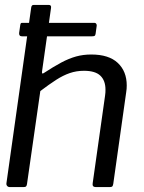

<svg xmlns="http://www.w3.org/2000/svg" viewBox="-20 -762 588 782"><path d="M369.3 -624.1Q368.3 -617.6 365.2 -615.8Q362.1 -614.1 354.3 -614.1H69.1Q62.6 -614.1 59.8 -618.2Q57 -622.4 58 -628.3L62.6 -660.7Q63.9 -666.3 65.3 -667.6Q66.7 -668.9 70.1 -668.9H365.6Q369.3 -668.9 371.9 -665.2Q374.5 -661.6 373.9 -657.2ZM19.8 0Q13.1 0 9.1 -4.7Q5.2 -9.3 6.2 -15.8L107.1 -731.5Q108.3 -738.2 110.9 -740.1Q113.5 -742 118.9 -742H178.2Q190.1 -742 187.8 -729.4L151.2 -471.2Q149.6 -458.9 157.7 -464Q198 -490.4 229.4 -507.2Q260.8 -523.9 289.9 -532Q319 -540 351.7 -540Q423.4 -540 459.8 -505.7Q496.2 -471.3 496.2 -413.9Q496.2 -407.3 495.7 -400.3Q495.2 -393.2 493.9 -385.7L441.3 -13.1Q440 -5.4 437.4 -2.7Q434.8 0 426.8 0H370.4Q354.7 0 357.5 -15.8L407.9 -372.2Q408.9 -378.8 409.3 -385Q409.6 -391.1 409.6 -396.7Q409.6 -434 388.7 -453.8Q367.9 -473.7 322 -473.7Q291.3 -473.7 264 -464.3Q236.8 -454.9 208.4 -436.6Q180.1 -418.3 144.2 -391.1L89.9 -12.1Q88.6 -4.8 85.9 -2.4Q83.2 0 74.6 0Z"/></svg>

Font: Libre Franklin Thin
Style: Italic
Weight: 100
Italic angle: -8°
Designer: Pablo Impallari, Rodrigo Fuenzalida, Nhung Nguyen
Foundry: Impallari Type
Version: Version 3.000